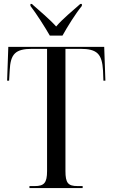

<svg xmlns="http://www.w3.org/2000/svg" viewBox="-20 -951 570 971"><path d="M232 -771H296C321 -816 362 -882 394 -921V-931H386C348 -897 297 -856 264 -817C230 -855 178 -898 141 -931H134V-921C164 -882 206 -816 232 -771ZM129 0H398V-10H372C324 -10 311 -26 311 -86V-704H386C472 -704 496 -678 501 -594L503 -543H513L507 -714H22L16 -543H26L29 -594C33 -678 57 -704 143 -704H218V-86C218 -26 203 -10 156 -10H129Z"/></svg>

Font: Noto Serif Display Condensed
Style: Regular
Weight: 400
Width: 3
Designer: Monotype Design Team
Foundry: Monotype Imaging Inc.
Version: Version 2.009